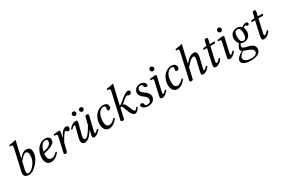

<svg xmlns="http://www.w3.org/2000/svg" viewBox="114 -2063 5375 3667"><g transform="rotate(-30 2801.5 -230.0)"><path d="M285 -583C300 -648 310 -688 310 -688C310 -695 307 -698 298 -698C271 -688 199 -675 158 -672L155 -648C155 -645 156 -643 160 -643L191 -641C204 -641 212 -635 212 -613C212 -602 210 -585 205 -563L102 -106C88 -44 114 10 204 10C235 10 274 -3 309 -27C400 -90 492 -218 492 -320C492 -388 478 -439 387 -439C318 -439 267 -376 232 -335L230 -336ZM410 -301C410 -156 285 -25 209 -25C173 -25 167 -64 183 -132L217 -276C264 -331 309 -392 357 -392C387 -392 410 -369 410 -301Z M655 -199C912 -249 912 -325 912 -363C912 -364 912 -364 912 -365C912 -390 889 -439 817 -439C643 -439 571 -269 571 -142C571 -57 611 10 694 10C761 10 822 -25 881 -101C876 -112 870 -117 858 -117C801 -59 778 -50 730 -50C685 -50 654 -74 654 -165C654 -170 654 -191 655 -199ZM843 -370C843 -280 738 -247 662 -237C697 -379 752 -408 794 -408C830 -408 843 -399 843 -370Z M1110 -285 1118 -320C1127 -359 1136 -394 1136 -411C1136 -426 1127 -436 1114 -436C1082 -436 1041 -429 994 -423C987 -415 989 -404 995 -395L1035 -392C1047 -391 1053 -382 1053 -372C1053 -363 1053 -349 1046 -321L991 -72C986 -51 978 -33 978 -17C978 -1 987 10 1016 10C1051 10 1052 -33 1062 -72L1091 -189C1139 -276 1195 -369 1218 -369C1228 -369 1233 -364 1239 -357C1246 -349 1259 -336 1273 -336C1300 -336 1318 -365 1318 -392C1318 -413 1303 -439 1266 -439C1216 -439 1158 -377 1114 -284Z M1752 -352C1756 -370 1765 -400 1765 -412C1765 -429 1755 -439 1723 -439C1685 -439 1687 -395 1677 -357L1648 -247C1574 -121 1525 -50 1475 -50C1457 -50 1445 -60 1445 -87C1445 -103 1447 -124 1454 -151L1497 -314C1505 -346 1518 -387 1518 -406C1518 -425 1512 -439 1482 -439C1434 -439 1377 -405 1331 -346C1334 -337 1340 -329 1354 -329C1380 -359 1413 -379 1423 -379C1430 -379 1433 -374 1433 -362C1433 -353 1427 -331 1420 -305L1376 -137C1369 -111 1366 -89 1366 -70C1366 -13 1398 10 1433 10C1511 10 1561 -52 1632 -156L1635 -154L1624 -115C1615 -83 1607 -42 1607 -23C1607 -4 1614 10 1644 10C1692 10 1737 -24 1783 -83C1780 -92 1774 -100 1760 -100C1734 -70 1705 -50 1695 -50C1688 -50 1685 -55 1685 -67C1685 -76 1690 -98 1696 -124ZM1484 -573C1484 -548 1505 -527 1530 -527C1555 -527 1576 -548 1576 -573C1576 -598 1555 -619 1530 -619C1505 -619 1484 -598 1484 -573ZM1644 -573C1644 -548 1665 -527 1690 -527C1715 -527 1736 -548 1736 -573C1736 -598 1715 -619 1690 -619C1665 -619 1644 -598 1644 -573Z M1976 10C2048 10 2113 -42 2161 -109C2158 -119 2148 -126 2139 -126C2100 -82 2060 -49 2007 -49C1990 -49 1971 -53 1957 -72C1942 -91 1932 -111 1932 -171C1932 -320 2002 -408 2079 -408C2093 -408 2121 -403 2121 -370C2121 -364 2119 -356 2116 -351C2113 -347 2111 -336 2111 -330C2111 -314 2121 -298 2138 -298C2165 -298 2190 -318 2190 -343C2190 -382 2187 -439 2078 -439C2038 -439 1974 -413 1932 -369C1883 -316 1850 -239 1850 -149C1850 -116 1857 -71 1880 -38C1901 -9 1935 10 1976 10Z M2245 -72C2240 -52 2232 -27 2232 -17C2232 -1 2241 10 2273 10C2311 10 2311 -35 2319 -72L2355 -234C2363 -237 2370 -237 2377 -237C2385 -237 2392 -230 2397 -221C2415 -189 2426 -138 2446 -93C2479 -21 2504 10 2545 10C2579 10 2614 -21 2646 -77C2639 -85 2635 -90 2624 -90C2604 -61 2583 -42 2572 -42C2553 -42 2546 -60 2536 -80C2508 -135 2495 -174 2481 -202C2465 -233 2459 -247 2426 -256V-260L2478 -306C2527 -350 2554 -368 2574 -368C2600 -368 2596 -354 2630 -354C2644 -354 2676 -373 2676 -404C2676 -432 2654 -439 2627 -439C2595 -439 2534 -401 2462 -337L2422 -303C2405 -288 2384 -272 2363 -272L2435 -583C2450 -648 2460 -688 2460 -688C2460 -695 2457 -698 2448 -698C2421 -688 2349 -675 2308 -672L2305 -648C2305 -645 2306 -643 2310 -643L2341 -641C2354 -641 2362 -635 2362 -613C2362 -602 2360 -585 2355 -563Z M2816 10H2831C2929 10 2988 -44 2988 -118C2988 -165 2961 -211 2869 -272C2839 -292 2829 -310 2829 -335C2829 -370 2849 -406 2892 -406C2917 -406 2934 -398 2937 -377C2940 -353 2957 -325 2983 -325C3011 -325 3019 -343 3019 -359C3019 -395 2967 -439 2905 -439C2818 -439 2765 -375 2765 -314C2765 -274 2787 -231 2852 -187C2905 -151 2913 -118 2913 -97C2913 -42 2873 -23 2828 -23C2802 -23 2788 -28 2785 -50C2782 -73 2768 -103 2738 -103C2709 -103 2701 -79 2701 -68C2701 -31 2747 6 2816 10Z M3240 -320C3249 -359 3261 -398 3261 -415C3261 -429 3253 -436 3240 -436C3208 -436 3163 -429 3116 -423C3109 -415 3111 -404 3117 -395L3157 -392C3169 -391 3175 -382 3175 -372C3175 -363 3173 -349 3166 -321L3119 -115C3112 -83 3102 -42 3102 -23C3102 -4 3113 10 3143 10C3191 10 3236 -24 3282 -83C3279 -92 3273 -100 3259 -100C3233 -70 3204 -50 3194 -50C3187 -50 3184 -55 3184 -67C3184 -76 3189 -98 3195 -124ZM3196 -570C3196 -544 3218 -522 3244 -522C3270 -522 3292 -544 3292 -570C3292 -596 3270 -618 3244 -618C3218 -618 3196 -596 3196 -570Z M3480 10C3552 10 3617 -42 3665 -109C3662 -119 3652 -126 3643 -126C3604 -82 3564 -49 3511 -49C3494 -49 3475 -53 3461 -72C3446 -91 3436 -111 3436 -171C3436 -320 3506 -408 3583 -408C3597 -408 3625 -403 3625 -370C3625 -364 3623 -356 3620 -351C3617 -347 3615 -336 3615 -330C3615 -314 3625 -298 3642 -298C3669 -298 3694 -318 3694 -343C3694 -382 3691 -439 3582 -439C3542 -439 3478 -413 3436 -369C3387 -316 3354 -239 3354 -149C3354 -116 3361 -71 3384 -38C3405 -9 3439 10 3480 10Z M3836 -72 3874 -238C3937 -320 4002 -379 4038 -379C4059 -379 4073 -373 4073 -342C4073 -328 4071 -309 4063 -275L4025 -115C4017 -83 4008 -42 4008 -23C4008 -4 4019 10 4049 10C4097 10 4142 -24 4188 -83C4185 -92 4179 -100 4165 -100C4139 -70 4110 -50 4100 -50C4093 -50 4090 -55 4090 -67C4090 -76 4095 -98 4101 -124L4139 -283C4147 -318 4152 -341 4152 -359C4152 -419 4125 -439 4086 -439C4034 -439 3982 -418 3890 -312L3951 -583C3966 -648 3976 -688 3976 -688C3976 -695 3973 -698 3964 -698C3937 -688 3865 -675 3824 -672L3821 -648C3821 -645 3822 -643 3826 -643L3857 -641C3870 -641 3878 -635 3878 -613C3878 -602 3876 -585 3871 -563L3762 -72C3757 -52 3749 -27 3749 -17C3749 -1 3758 10 3790 10C3828 10 3827 -34 3836 -72Z M4365 -429 4312 -426C4293 -425 4286 -417 4284 -409C4283 -406 4280 -394 4280 -392C4280 -390 4283 -390 4286 -390H4356L4295 -118C4288 -86 4281 -55 4281 -36C4281 0 4299 10 4330 10C4375 10 4441 -31 4475 -93C4472 -106 4465 -112 4453 -112C4407 -60 4389 -50 4373 -50C4370 -50 4360 -52 4360 -64C4360 -73 4363 -93 4371 -127L4430 -390H4528C4540 -395 4549 -421 4538 -429H4439L4449 -474C4453 -493 4462 -522 4462 -534C4462 -551 4454 -561 4422 -561C4386 -561 4388 -516 4378 -479Z M4731 -320C4740 -359 4752 -398 4752 -415C4752 -429 4744 -436 4731 -436C4699 -436 4654 -429 4607 -423C4600 -415 4602 -404 4608 -395L4648 -392C4660 -391 4666 -382 4666 -372C4666 -363 4664 -349 4657 -321L4610 -115C4603 -83 4593 -42 4593 -23C4593 -4 4604 10 4634 10C4682 10 4727 -24 4773 -83C4770 -92 4764 -100 4750 -100C4724 -70 4695 -50 4685 -50C4678 -50 4675 -55 4675 -67C4675 -76 4680 -98 4686 -124ZM4687 -570C4687 -544 4709 -522 4735 -522C4761 -522 4783 -544 4783 -570C4783 -596 4761 -618 4735 -618C4709 -618 4687 -596 4687 -570Z M5177 -291C5177 -318 5171 -354 5157 -374C5172 -388 5197 -399 5204 -399C5213 -399 5216 -394 5219 -389C5224 -381 5231 -372 5247 -372C5265 -372 5278 -386 5278 -405C5278 -423 5262 -439 5239 -439C5213 -439 5175 -429 5140 -397C5118 -423 5086 -439 5042 -439C4930 -439 4886 -363 4886 -283C4886 -239 4905 -197 4932 -165C4907 -139 4878 -91 4878 -56C4878 -46 4878 -23 4904 -8C4851 21 4769 76 4769 136C4769 217 4880 238 4961 238C5098 238 5189 199 5189 100C5189 35 5141 2 5087 -14C5007 -38 4934 -40 4934 -88C4934 -108 4948 -132 4957 -149C4973 -139 4997 -132 5025 -132C5112 -132 5177 -192 5177 -291ZM4923 3C4941 7 5011 29 5044 44C5100 70 5124 92 5124 127C5124 165 5090 205 5002 205C4890 205 4836 168 4836 113C4836 65 4898 21 4923 3ZM5103 -291C5103 -229 5090 -162 5030 -162C4969 -162 4960 -234 4960 -282C4960 -354 4972 -409 5038 -409C5081 -409 5103 -359 5103 -291Z M5425 -429 5372 -426C5353 -425 5346 -417 5344 -409C5343 -406 5340 -394 5340 -392C5340 -390 5343 -390 5346 -390H5416L5355 -118C5348 -86 5341 -55 5341 -36C5341 0 5359 10 5390 10C5435 10 5501 -31 5535 -93C5532 -106 5525 -112 5513 -112C5467 -60 5449 -50 5433 -50C5430 -50 5420 -52 5420 -64C5420 -73 5423 -93 5431 -127L5490 -390H5588C5600 -395 5609 -421 5598 -429H5499L5509 -474C5513 -493 5522 -522 5522 -534C5522 -551 5514 -561 5482 -561C5446 -561 5448 -516 5438 -479Z"/></g></svg>

Font: Libertinus Serif
Style: Italic
Weight: 400
Italic angle: -12°
Designer: Philipp H. Poll, Khaled Hosny
Foundry: Caleb Maclennan
Version: Version 7.050;RELEASE